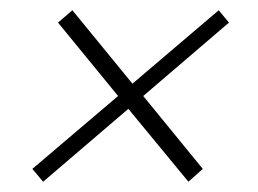

<svg xmlns="http://www.w3.org/2000/svg" viewBox="-20 -450 503 374"><path d="M259 -263 375 -121 347 -96 230 -238 64 -96 43 -121 210 -263 93 -406 121 -430 238 -287 406 -430 426 -406Z"/></svg>

Font: Chakra Petch ExtraLight
Style: Italic
Weight: 275
Italic angle: -10°
Designer: Katatrad Aksorn Co.,Ltd.
Foundry: Cadson Demak Co.,Ltd.
Version: Version 1.000; ttfautohint (v1.6)